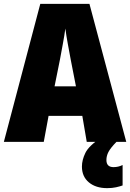

<svg xmlns="http://www.w3.org/2000/svg" viewBox="-20 -736 675 996"><path d="M374 -288H263L291 -427Q298 -465 306 -508Q314 -551 319 -588Q324 -550 332 -507Q340 -464 347 -426ZM430 0H635L444 -716H189L0 0H207L232 -135H407ZM532 94Q532 73 542.5 52.5Q553 32 584 0L504 -21Q441 20 423 57Q405 94 405 128Q405 180 441 210Q477 240 536 240Q562 240 582 235.5Q602 231 616 226V120Q594 131 569 131Q532 131 532 94Z"/></svg>

Font: Noto Sans Display SemiCondensed Black
Style: Regular
Weight: 900
Width: 4
Designer: Monotype Design Team
Foundry: Monotype Imaging Inc.
Version: Version 1.900